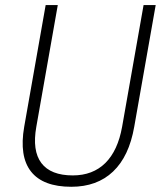

<svg xmlns="http://www.w3.org/2000/svg" viewBox="-20 -713 626 743"><path d="M255.9 9.8Q146.5 9.8 100.1 -49.1Q53.7 -107.9 73.7 -222.7L156.7 -693.4H203.6L120.6 -222.7Q104 -129.9 140.1 -82Q176.3 -34.2 261.7 -34.2Q338.9 -34.2 387.5 -82Q436 -129.9 452.6 -222.7L535.6 -693.4H582.5L499.5 -222.7Q479.5 -107.9 417.5 -49.1Q355.5 9.8 255.9 9.8Z"/></svg>

Font: Cascadia Mono NF ExtraLight
Style: Italic
Weight: 200
Italic angle: -10°
Monospace: yes
Designer: Aaron Bell
Foundry: Saja Typeworks
Version: Version 2404.023; ttfautohint (v1.8.4)